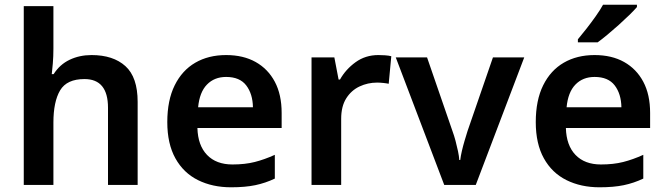

<svg xmlns="http://www.w3.org/2000/svg" viewBox="-20 -786 2829 816"><path d="M207 -579Q207 -547 204.5 -516.5Q202 -486 200 -471H208Q234 -512 276 -532Q318 -552 369 -552Q461 -552 513 -505Q565 -458 565 -353V0H439V-328Q439 -450 339 -450Q264 -450 235.5 -402Q207 -354 207 -265V0H81V-760H207Z M941 -552Q1014 -552 1066.5 -522.5Q1119 -493 1148 -438.5Q1177 -384 1177 -306V-242H819Q821 -168 860 -127.5Q899 -87 968 -87Q1021 -87 1062.5 -97.5Q1104 -108 1148 -128V-27Q1108 -8 1065 1Q1022 10 962 10Q883 10 821.5 -20.5Q760 -51 725.5 -113Q691 -175 691 -267Q691 -360 722.5 -423.5Q754 -487 810 -519.5Q866 -552 941 -552ZM941 -459Q891 -459 859.5 -426.5Q828 -394 822 -330H1055Q1054 -387 1026.5 -423Q999 -459 941 -459Z M1588 -552Q1600 -552 1616 -551Q1632 -550 1643 -547L1632 -430Q1623 -432 1608.5 -433.5Q1594 -435 1583 -435Q1543 -435 1508 -418.5Q1473 -402 1451.5 -368Q1430 -334 1430 -281V0H1304V-542H1401L1419 -448H1425Q1449 -491 1491 -521.5Q1533 -552 1588 -552Z M1868 0 1662 -542H1795L1903 -229Q1910 -210 1916 -187.5Q1922 -165 1926.5 -143.5Q1931 -122 1932 -106H1936Q1938 -123 1943 -144.5Q1948 -166 1954.5 -188Q1961 -210 1967 -229L2075 -542H2208L2002 0Z M2507 -552Q2580 -552 2632.5 -522.5Q2685 -493 2714 -438.5Q2743 -384 2743 -306V-242H2385Q2387 -168 2426 -127.5Q2465 -87 2534 -87Q2587 -87 2628.5 -97.5Q2670 -108 2714 -128V-27Q2674 -8 2631 1Q2588 10 2528 10Q2449 10 2387.5 -20.5Q2326 -51 2291.5 -113Q2257 -175 2257 -267Q2257 -360 2288.5 -423.5Q2320 -487 2376 -519.5Q2432 -552 2507 -552ZM2507 -459Q2457 -459 2425.5 -426.5Q2394 -394 2388 -330H2621Q2620 -387 2592.5 -423Q2565 -459 2507 -459ZM2687 -756Q2675 -742 2654.5 -722Q2634 -702 2609.5 -680Q2585 -658 2561.5 -638.5Q2538 -619 2520 -606H2436V-619Q2452 -638 2472 -663.5Q2492 -689 2511.5 -716.5Q2531 -744 2543 -766H2687Z"/></svg>

Font: Noto Sans Tangsa SemiBold
Style: Regular
Weight: 600
Version: Version 1.504